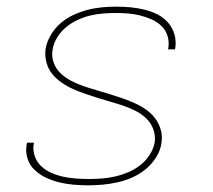

<svg xmlns="http://www.w3.org/2000/svg" viewBox="-20 -548 640 576"><path d="M244 8Q222 8 200 6Q178 4 157.5 -1Q137 -6 118 -15Q99 -24 84 -38Q69 -52 62.5 -72.5Q56 -93 60 -115L61 -120H82L81 -116Q78 -97 84.5 -79Q91 -61 104 -49Q117 -37 134 -29.5Q151 -22 169.5 -18Q188 -14 207.5 -12.5Q227 -11 246 -11Q266 -11 285.5 -12.5Q305 -14 325 -18.5Q345 -23 364 -31Q383 -39 399.5 -51.5Q416 -64 428 -82Q440 -100 444 -120Q447 -141 440 -160Q433 -179 419 -192.5Q405 -206 387.5 -215Q370 -224 351 -230.5Q332 -237 312.5 -242.5Q293 -248 274 -254Q255 -260 236 -266.5Q217 -273 199 -281Q181 -289 164.5 -300.5Q148 -312 136 -327Q124 -342 119 -362Q114 -382 117 -403Q121 -424 133 -444Q145 -464 162.5 -479Q180 -494 201 -503.5Q222 -513 243 -518.5Q264 -524 286 -526Q308 -528 329 -528Q351 -528 372 -526Q393 -524 413.5 -519Q434 -514 452 -505Q470 -496 483.5 -481Q497 -466 503 -446Q509 -426 506 -405L505 -400H484L485 -404Q488 -423 482.5 -440.5Q477 -458 464.5 -470Q452 -482 435.5 -489.5Q419 -497 401 -501.5Q383 -506 365 -507.5Q347 -509 328 -509Q309 -509 289.5 -507.5Q270 -506 251 -501.5Q232 -497 213.5 -488.5Q195 -480 179 -467Q163 -454 152 -436.5Q141 -419 138 -400Q134 -379 141 -360Q148 -341 162.5 -327.5Q177 -314 194.5 -305Q212 -296 231 -289.5Q250 -283 269.5 -277.5Q289 -272 308 -266Q327 -260 346 -253.5Q365 -247 383 -239Q401 -231 417 -220Q433 -209 445 -193.5Q457 -178 462.5 -158Q468 -138 464 -117Q461 -96 448 -75.5Q435 -55 416.5 -40Q398 -25 376.5 -15.5Q355 -6 332.5 -1Q310 4 288 6Q266 8 244 8Z"/></svg>

Font: Iosevka Thin Extended Oblique
Style: Regular
Weight: 100
Width: 7
Italic angle: -9°
Monospace: yes
Designer: Belleve Invis
Foundry: Belleve Invis
Version: Version 32.5.0; ttfautohint (v1.8.4)